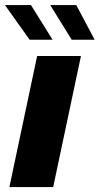

<svg xmlns="http://www.w3.org/2000/svg" viewBox="-46 -758 404 778"><path d="M-8 0 104.5 -531H282L169.5 0ZM337.5 -597H244.5L157.5 -737.5H263ZM167 -597H74L-26 -737.5H79.5Z"/></svg>

Font: Epilogue ExtraBold
Style: Italic
Weight: 800
Italic angle: -12°
Designer: Tyler Finck
Foundry: Etcetera Type Co
Version: Version 2.111; ttfautohint (v1.8.3)